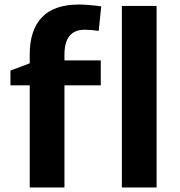

<svg xmlns="http://www.w3.org/2000/svg" viewBox="-20 -826 793 846"><path d="M26 0ZM264 -560H424V-450H264V0H111V-450H26V-515L111 -547V-587Q111 -693 164.5 -749.5Q218 -806 328 -806Q367 -806 426 -798L415 -690Q378 -695 353 -695Q264 -695 264 -585ZM517 -800H670V0H517Z"/></svg>

Font: Martel Sans ExtraBold
Style: Regular
Weight: 800
Designer: Dan Reynolds and Mathieu Réguer
Foundry: Dan Reynolds and Mathieu Réguer
Version: Version 1.002; ttfautohint (v1.1) -l 5 -r 5 -G 72 -x 0 -D la